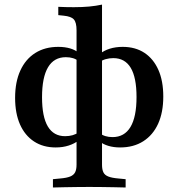

<svg xmlns="http://www.w3.org/2000/svg" viewBox="-20 -633 780 839"><path d="M370.2 183.9Q340.3 183.9 314.1 184.3Q287.9 184.7 262.9 185.1Q237.9 185.5 211.3 186.3V150L244.4 146.8Q271.8 144.4 286.7 138.3Q301.6 132.3 308.1 120.2Q314.5 108.1 314.5 86.3V-500.8Q314.5 -534.7 302.8 -548Q291.1 -561.3 258.1 -564.5L234.7 -566.9V-603.2Q252.4 -602.4 267.7 -602Q283.1 -601.6 302.4 -601.6Q339.5 -601.6 369.8 -604.4Q400 -607.3 425.8 -612.9V-603.2V86.3Q425.8 108.1 431.9 120.2Q437.9 132.3 453.2 138.3Q468.5 144.4 496 146.8L529 150V186.3Q502.4 185.5 477 185.1Q451.6 184.7 425.8 184.3Q400 183.9 370.2 183.9ZM223.4 11.3Q168.5 11.3 128.6 -14.9Q88.7 -41.1 67.3 -89.5Q46 -137.9 46 -205.6Q46 -275 69 -325Q91.9 -375 134.3 -401.6Q176.6 -428.2 234.7 -428.2Q263.7 -428.2 286.7 -421.4Q309.7 -414.5 324.2 -401.6L323.4 -365.3Q313.7 -374.2 299.6 -378.6Q285.5 -383.1 267.7 -383.1Q216.1 -383.1 189.9 -339.1Q163.7 -295.2 163.7 -208.1Q163.7 -122.6 189.1 -80.2Q214.5 -37.9 264.5 -37.9Q282.3 -37.9 297.6 -42.3Q312.9 -46.8 323.4 -54.8L324.2 -20.2Q306.5 -5.6 280.6 2.8Q254.8 11.3 223.4 11.3ZM504.8 11.3Q476.6 11.3 453.6 4.4Q430.6 -2.4 415.3 -15.3L416.1 -51.6Q425.8 -42.7 440.3 -38.3Q454.8 -33.9 471.8 -33.9Q523.4 -33.9 550 -77.8Q576.6 -121.8 576.6 -208.9Q576.6 -294.4 551.2 -336.7Q525.8 -379 475 -379Q458.1 -379 442.3 -374.6Q426.6 -370.2 416.1 -362.1L415.3 -396.8Q433.9 -412.1 459.7 -420.2Q485.5 -428.2 516.1 -428.2Q571.8 -428.2 611.3 -402Q650.8 -375.8 672.2 -327.4Q693.5 -279 693.5 -211.3Q693.5 -141.9 671 -92.3Q648.4 -42.7 606 -15.7Q563.7 11.3 504.8 11.3Z"/></svg>

Font: Playfair 9pt
Style: Bold
Weight: 700
Designer: Claus Eggers Sørensen
Foundry: Claus Eggers Sørensen
Version: Version 2.203